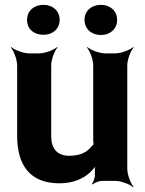

<svg xmlns="http://www.w3.org/2000/svg" viewBox="-20 -749 599 795"><path d="M267 -104C216 -104 192 -134 192 -186V-478C192 -502 206 -539 218 -552L216 -554C203 -542 166 -528 142 -528H101C77 -528 40 -542 27 -554L25 -552C37 -539 51 -502 51 -478V-187C51 -64 105 10 226 10C282 10 323 -8 353 -35C363 -45 377 -60 381 -70L378 -72C373 -62 372 -43 373 -29V-27C374 -15 367 5 361 12L364 15C370 8 390 0 402 0H457C481 0 518 14 531 26L533 24C521 11 507 -26 507 -50V-478C507 -502 521 -539 533 -552L531 -554C518 -542 481 -528 457 -528H416C392 -528 355 -542 342 -554L340 -552C352 -539 366 -502 366 -478V-167C366 -164 367 -150 369 -148L371 -152C369 -153 360 -145 359 -143C340 -118 311 -104 267 -104ZM160 -605C198 -605 227 -629 227 -667C227 -704 198 -729 160 -729C122 -729 92 -705 92 -667C92 -628 121 -605 160 -605ZM398 -604C436 -604 465 -629 465 -667C465 -704 436 -729 398 -729C360 -729 330 -705 330 -667C330 -629 359 -604 398 -604Z"/></svg>

Font: Asimov
Style: Edge
Weight: 500
Designer: Google
Version: Version 2.000980: 2014